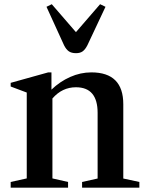

<svg xmlns="http://www.w3.org/2000/svg" viewBox="-20 -870 678 890"><path d="M29.5 0V-26.5L104 -43V-441L29.5 -469V-486L203.5 -534.5H218.5V-454.5Q257.5 -492 305.2 -513.2Q353 -534.5 403.5 -534.5Q551.5 -534.5 551.5 -387V-42.5L626 -26.5V0H360.5V-26.5L432.5 -42.5V-347Q432.5 -465.5 332 -465.5Q268 -465.5 223 -413.5V-43L295.5 -26.5V0ZM332.5 -623.5Q311.5 -623.5 299 -632.2Q286.5 -641 277 -660L195.5 -838.5L220 -850.5L332 -721L444 -850.5L469 -838.5L385 -660Q375 -640.5 363.2 -632Q351.5 -623.5 332.5 -623.5Z"/></svg>

Font: Libre Caslon Text Medium
Style: Regular
Weight: 500
Designer: Pablo Impallari, Rodrigo Fuenzalida, Katja Schimmel
Foundry: Pablo Impallari, Rodrigo Fuenzalida
Version: Version 2.000